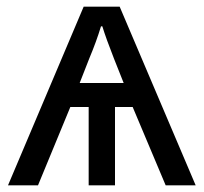

<svg xmlns="http://www.w3.org/2000/svg" viewBox="-20 -556 612 576"><path d="M339 -536 567 0H477L378 -235H325V0H246V-235H191L94 0H4L231 -536ZM287 -477H283Q269 -431 248 -381L219 -307H351L322 -380Q298 -441 287 -477Z"/></svg>

Font: Apis
Style: Regular
Weight: 400
Designer: Monotype Design Team
Foundry: Monotype Imaging Inc.
Version: Version 2.000; build 0001